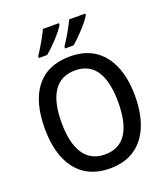

<svg xmlns="http://www.w3.org/2000/svg" viewBox="-167 -1058 1037 1185"><g transform="rotate(-20 351.5 -465.5)"><path d="M533 -931V-941H427C409 -901 371 -835 342 -793V-781H397C441 -816 512 -893 533 -931ZM360 -931V-941H255C236 -901 199 -836 170 -793V-781H224C271 -819 339 -892 360 -931ZM648 -358C648 -576 552 -725 353 -725C152 -725 55 -587 55 -359C55 -142 148 10 352 10C552 10 648 -140 648 -358ZM165 -358C165 -533 224 -633 353 -633C479 -633 537 -534 537 -358C537 -181 479 -82 352 -82C225 -82 165 -182 165 -358Z"/></g></svg>

Font: Noto Sans Lao SemiCondensed Medium
Style: Regular
Weight: 500
Width: 4
Designer: Monotype Design Team
Foundry: Monotype Imaging Inc.
Version: Version 2.003